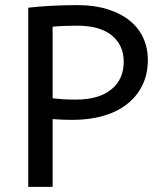

<svg xmlns="http://www.w3.org/2000/svg" viewBox="-20 -728 621 748"><path d="M90 -698Q132 -703 180.5 -705.5Q229 -708 283 -708Q348 -708 399 -692Q450 -676 485 -648Q520 -620 538 -580.5Q556 -541 556 -495Q556 -439 534.5 -395.5Q513 -352 474.5 -322Q436 -292 382 -276.5Q328 -261 263 -261Q221 -261 185 -264V0H90ZM275 -340Q365 -340 413.5 -379.5Q462 -419 462 -487Q462 -552 415.5 -590Q369 -628 281 -628Q254 -628 230 -627Q206 -626 185 -624V-345Q201 -343 223.5 -341.5Q246 -340 275 -340Z"/></svg>

Font: ABeeZee
Style: Regular
Weight: 400
Designer: Anja Meiners
Foundry: Anja Meiners
Version: Version 1.001